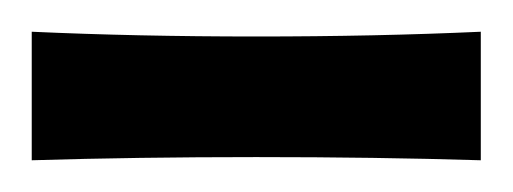

<svg xmlns="http://www.w3.org/2000/svg" viewBox="-30 -598 323 121"><path d="M-10 -578Q56 -575 131.5 -575Q207 -575 273 -578V-497Q207 -499 131.5 -499Q56 -499 -10 -497Z"/></svg>

Font: Alkalami
Style: Regular
Weight: 400
Designer: Becca Hirsbrunner Spalinger
Foundry: SIL International
Version: Version 2.000